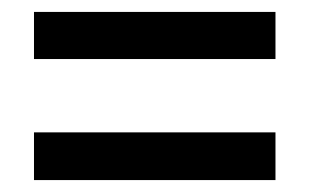

<svg xmlns="http://www.w3.org/2000/svg" viewBox="-20 -579 520 322"><path d="M37 -480V-559H442V-480ZM37 -277V-357H442V-277Z"/></svg>

Font: Noto Sans Telugu UI Condensed Medium
Style: Regular
Weight: 500
Width: 3
Designer: Jelle Bosma - Monotype Design Team
Foundry: Monotype Imaging Inc.
Version: Version 2.006; ttfautohint (v1.8.4.7-5d5b)